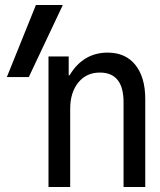

<svg xmlns="http://www.w3.org/2000/svg" viewBox="-20 -750 640 770"><path d="M174.5 0V-523.5H255.5V-448H259Q313.5 -539 412 -539Q483.5 -539 523 -489.5Q562.5 -440 562.5 -353.5V0H475.5V-340Q475.5 -459 380.5 -459Q326.5 -459 294 -419Q261.5 -379 261.5 -313.5V0ZM7.5 -441 124 -730H232L95.5 -441Z"/></svg>

Font: Google Sans Code
Style: Regular
Weight: 400
Monospace: yes
Designer: Google Sans Code Authors
Foundry: Google LLC
Version: Version 6.000